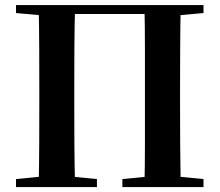

<svg xmlns="http://www.w3.org/2000/svg" viewBox="-20 -761 893 781"><path d="M137.2 0Q139.2 -85.2 139.5 -171.8Q139.9 -258.5 139.9 -346.1V-393.6Q139.9 -481.3 139.5 -567.7Q139.2 -654.1 137.2 -740.5H285.6Q283.1 -655.6 282.6 -568.4Q282.1 -481.3 282.1 -393.6V-346.9Q282.1 -258.9 282.6 -172.8Q283.1 -86.6 285.6 0ZM567.5 0Q569.5 -85.2 569.5 -171.7Q569.5 -258.2 569.5 -346.9V-393.6Q569.5 -481.3 569.5 -567.7Q569.5 -654.1 567.5 -740.5H715.1Q713.4 -655.6 712.9 -568.4Q712.4 -481.3 712.4 -393.6V-346.1Q712.4 -259.9 712.9 -173.3Q713.4 -86.6 715.1 0ZM45.1 0V-32.6L193.8 -47.3H221.3L374.3 -32.6V0ZM477.8 0V-32.6L629.5 -47.3H655.6L807.8 -32.6V0ZM45.1 -707.9V-740.5H211.1V-694.2H198.2ZM641.5 -694.2V-740.5H807.8V-707.9L654.8 -694.2ZM211.1 -704.1V-740.5H641.5V-704.1Z"/></svg>

Font: Noto Serif SC
Style: Regular
Weight: 200
Designer: Ryoko NISHIZUKA 西塚涼子 (kana & ideographs); Frank Grießhammer (Latin, Greek & Cyrillic); Wenlong ZHANG 张文龙 (bopomofo); San
Foundry: Adobe
Version: Version 2.001;hotconv 1.1.0;makeotfexe 2.6.0